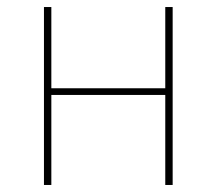

<svg xmlns="http://www.w3.org/2000/svg" viewBox="-20 -526 616 546"><path d="M105 0V-506H126V-275H450V-506H471V0H450V-256H126V0Z"/></svg>

Font: IBM Plex Sans Thin
Style: Regular
Weight: 250
Designer: Mike Abbink, Paul van der Laan, Pieter van Rosmalen
Foundry: Bold Monday
Version: Version 3.201